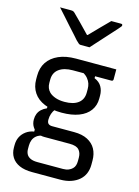

<svg xmlns="http://www.w3.org/2000/svg" viewBox="-155 -919 909 1252"><g transform="rotate(15 300.0 -292.5)"><path d="M342 -633Q327 -633 312 -633Q297 -633 282 -633Q275 -633 269.5 -637Q264 -641 250 -655Q243 -664 224 -684.5Q205 -705 181 -732Q157 -759 133 -786Q109 -813 89 -835Q107 -835 124.5 -835Q142 -835 161 -835Q172 -835 177.5 -833Q183 -831 190 -824Q204 -811 239 -775Q274 -739 325 -686L280 -707H332L288 -685Q340 -738 374 -773.5Q408 -809 435 -835H501Q505 -835 507 -834Q509 -833 510 -831Q511 -829 511 -826Q511 -822 507.5 -817.5Q504 -813 491 -798Q479 -785 458.5 -762Q438 -739 415 -714Q392 -689 372.5 -667Q353 -645 342 -633ZM113 -85Q113 -106 120 -123.5Q127 -141 141.5 -154.5Q156 -168 177 -177V-202L230 -182Q218 -167 211.5 -148Q205 -129 205 -108Q205 -89 214 -81Q223 -73 240 -73H388Q443 -73 479.5 -54Q516 -35 534 -2Q552 31 552 75V104Q552 135 541 162Q530 189 507.5 208.5Q485 228 453 239Q421 250 380 250H191Q139 250 104.5 234.5Q70 219 52.5 191Q35 163 35 126V109Q35 78 47 54Q59 30 82 13Q105 -4 136 -9V-41L201 2Q173 6 156.5 19Q140 32 133 50Q126 68 126 88V112Q126 131 134 146Q142 161 160 169.5Q178 178 207 178H380Q402 178 417.5 171.5Q433 165 443 155Q453 145 457 132Q461 119 461 103V80Q461 47 443 27.5Q425 8 380 8H208Q182 8 160.5 -3.5Q139 -15 126 -36Q113 -57 113 -85ZM342 -465 426 -469V-447Q460 -433 475 -406.5Q490 -380 490 -347V-326Q490 -280 465 -245.5Q440 -211 392 -192.5Q344 -174 276 -174Q208 -174 159.5 -194Q111 -214 85.5 -252Q60 -290 60 -341V-365Q60 -419 85.5 -457.5Q111 -496 159.5 -517.5Q208 -539 276 -539Q344 -539 412.5 -539Q481 -539 548 -539Q548 -522 548 -505Q548 -488 548 -471Q548 -467 545 -463.5Q542 -460 537 -460Q494 -460 451.5 -460Q409 -460 366 -460Q323 -460 276 -460Q217 -460 183 -435Q149 -410 149 -363V-341Q149 -322 155 -307Q161 -292 173 -280Q189 -265 215 -256Q241 -247 276 -247Q336 -247 368.5 -272Q401 -297 401 -343V-367Q401 -387 395.5 -403.5Q390 -420 377.5 -435.5Q365 -451 342 -465Z"/></g></svg>

Font: Rec Mono Linear
Style: Regular
Weight: 400
Monospace: yes
Version: Version 1.085; ttfautohint (v1.8.4.7-5d5b)